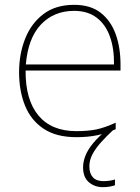

<svg xmlns="http://www.w3.org/2000/svg" viewBox="-20 -558 580 795"><path d="M350 131Q350 160 364.5 176Q379 192 408 192Q422 192 435 190Q448 188 456 185V209Q448 212 435 214.5Q422 217 406 217Q372 217 348 196.5Q324 176 324 135Q324 111 334 86Q344 61 366 34.5Q388 8 424 -22L449 -20Q421 6 398.5 31Q376 56 363 80.5Q350 105 350 131ZM287 -538Q355 -538 397 -505Q439 -472 459 -416.5Q479 -361 479 -291V-266H86Q85 -145 139 -80Q193 -15 296 -15Q344 -15 378.5 -22Q413 -29 459 -50V-23Q421 -6 382.5 2Q344 10 296 10Q213 10 160.5 -25Q108 -60 83.5 -121Q59 -182 59 -259Q59 -334 84 -397.5Q109 -461 159.5 -499.5Q210 -538 287 -538ZM287 -513Q203 -513 149.5 -456.5Q96 -400 87 -291H452Q453 -357 435 -407Q417 -457 380 -485Q343 -513 287 -513Z"/></svg>

Font: Noto Sans Armenian Thin
Style: Regular
Weight: 250
Version: Version 2.007